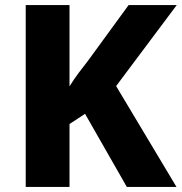

<svg xmlns="http://www.w3.org/2000/svg" viewBox="-20 -734 714 754"><path d="M673 0H478L314 -287L253 -247V0H81V-714H253V-395Q269 -421 288 -446.5Q307 -472 326 -496L485 -714H674L436 -396Z"/></svg>

Font: Noto Sans Cherokee ExtraBold
Style: Regular
Weight: 800
Designer: Monotype Design Team
Foundry: Monotype Imaging Inc.
Version: Version 2.001; ttfautohint (v1.8.4.7-5d5b)